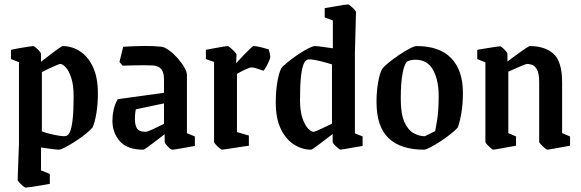

<svg xmlns="http://www.w3.org/2000/svg" viewBox="-20 -669 2637 871"><path d="M264 -460Q306 -460 342.5 -436.5Q379 -413 401.5 -365.5Q424 -318 424 -246Q424 -195 417 -154Q410 -113 400 -91Q391 -80 370.5 -63Q350 -46 324.5 -29.5Q299 -13 277.5 -1.5Q256 10 247 10Q238 10 215.5 7Q193 4 166 0V104L206 120V165Q194 167 169.5 171.5Q145 176 123 179Q101 182 96 182Q93 182 84.5 175Q76 168 68 159.5Q60 151 60 147L66 -17V-387L30 -401V-443Q42 -446 64.5 -450Q87 -454 107 -457Q127 -460 131 -460Q134 -460 142.5 -453Q151 -446 158.5 -437.5Q166 -429 166 -425V-389Q183 -402 204.5 -418.5Q226 -435 243.5 -447.5Q261 -460 264 -460ZM253 -379Q250 -379 235 -372.5Q220 -366 201.5 -357.5Q183 -349 170 -342V-73Q185 -67 207.5 -61.5Q230 -56 250 -53Q270 -50 279 -52Q290 -54 297.5 -71Q305 -88 309.5 -126.5Q314 -165 314 -232Q314 -284 303 -316.5Q292 -349 278 -364Q264 -379 253 -379Z M630 10Q558 10 524 -28Q490 -66 490 -122Q490 -146 495.5 -171Q501 -196 514 -219L724 -248V-308Q724 -340 712 -355Q700 -370 675 -372Q662 -373 638 -373Q614 -373 587 -372.5Q560 -372 536 -371L522 -388L539 -457Q590 -460 632 -460.5Q674 -461 713 -457Q727 -455 746.5 -441Q766 -427 784.5 -406.5Q803 -386 815.5 -364.5Q828 -343 828 -328V-65L864 -50V-7Q832 -1 800 4.5Q768 10 761 10Q757 10 749 3Q741 -4 734 -12.5Q727 -21 727 -25V-60Q706 -44 685 -28Q664 -12 649 -1Q634 10 630 10ZM592 -129Q592 -103 601 -87Q610 -71 641 -71Q648 -71 672 -82Q696 -93 724 -107V-200L596 -173Q592 -153 592 -129Z M987 10Q984 10 975 2.5Q966 -5 958.5 -13.5Q951 -22 951 -25V-388L914 -401V-443Q914 -443 927.5 -445.5Q941 -448 959.5 -451.5Q978 -455 993.5 -457.5Q1009 -460 1013 -460Q1016 -460 1025.5 -452Q1035 -444 1044 -434.5Q1053 -425 1053 -422L1051 -382Q1068 -401 1085.5 -419Q1103 -437 1115 -448.5Q1127 -460 1130 -460Q1143 -460 1165 -454.5Q1187 -449 1199 -445Q1201 -439 1203.5 -428Q1206 -417 1206 -410Q1206 -405 1199.5 -390Q1193 -375 1185 -362Q1177 -349 1175 -348Q1165 -351 1149 -357Q1133 -363 1120 -363Q1113 -363 1093.5 -354Q1074 -345 1055 -334V-70L1109 -54V-8Q1109 -8 1092 -5.5Q1075 -3 1052 0.5Q1029 4 1010 7Q991 10 987 10Z M1409 -460Q1417 -460 1439.5 -457Q1462 -454 1490 -450V-576L1453 -590V-632Q1453 -632 1468 -634.5Q1483 -637 1502.5 -640.5Q1522 -644 1538.5 -646.5Q1555 -649 1559 -649Q1562 -649 1570.5 -642Q1579 -635 1587 -626.5Q1595 -618 1595 -614L1590 -429V-64L1625 -50V-7Q1625 -7 1611 -4.5Q1597 -2 1578.5 1Q1560 4 1544 7Q1528 10 1524 10Q1522 10 1513 2.5Q1504 -5 1496.5 -13Q1489 -21 1489 -25V-61Q1473 -49 1451 -32Q1429 -15 1412 -2.5Q1395 10 1391 10Q1350 10 1313.5 -13.5Q1277 -37 1254 -84Q1231 -131 1231 -203Q1231 -255 1238 -296.5Q1245 -338 1256 -359Q1264 -370 1285 -387Q1306 -404 1331 -421Q1356 -438 1377.5 -449Q1399 -460 1409 -460ZM1377 -399Q1366 -397 1358 -379.5Q1350 -362 1345.5 -323Q1341 -284 1341 -217Q1341 -165 1352 -133Q1363 -101 1377.5 -86Q1392 -71 1402 -71Q1406 -71 1419 -76.5Q1432 -82 1447.5 -89.5Q1463 -97 1474.5 -102.5Q1486 -108 1486 -108V-377Q1470 -382 1447.5 -388Q1425 -394 1405 -397.5Q1385 -401 1377 -399Z M1903 10Q1798 10 1743 -42Q1688 -94 1688 -207Q1688 -252 1695 -293.5Q1702 -335 1713 -355Q1721 -367 1742.5 -384.5Q1764 -402 1790 -419.5Q1816 -437 1838 -448.5Q1860 -460 1870 -460Q1974 -460 2027 -405Q2080 -350 2080 -248Q2080 -199 2073 -157Q2066 -115 2057 -91Q2049 -81 2028 -64Q2007 -47 1981.5 -30Q1956 -13 1934 -1.5Q1912 10 1903 10ZM1907 -51Q1910 -52 1921.5 -58Q1933 -64 1943.5 -69Q1954 -74 1954 -74Q1959 -97 1964.5 -135Q1970 -173 1970 -235Q1970 -306 1944.5 -352Q1919 -398 1865 -398Q1855 -398 1846.5 -396.5Q1838 -395 1829 -391Q1816 -384 1807 -340Q1798 -296 1798 -221Q1798 -151 1815 -114.5Q1832 -78 1857 -64.5Q1882 -51 1907 -51Z M2218 10Q2215 10 2206 2.5Q2197 -5 2189.5 -13.5Q2182 -22 2182 -25V-386L2145 -401V-443Q2145 -443 2159.5 -445.5Q2174 -448 2193 -451Q2212 -454 2228.5 -456.5Q2245 -459 2249 -459Q2252 -459 2260 -452Q2268 -445 2275 -437Q2282 -429 2282 -425V-390Q2299 -403 2321.5 -419.5Q2344 -436 2362 -448Q2380 -460 2383 -460Q2452 -460 2491 -425Q2530 -390 2530 -295V-65L2566 -50V-8Q2566 -8 2552 -5.5Q2538 -3 2518.5 0.5Q2499 4 2483 7Q2467 10 2464 10Q2460 10 2451 2.5Q2442 -5 2434 -13.5Q2426 -22 2426 -25V-295Q2426 -337 2415.5 -354.5Q2405 -372 2392 -375.5Q2379 -379 2373 -379Q2365 -379 2338.5 -367Q2312 -355 2286 -344V-65L2321 -50V-8Q2321 -8 2307 -5.5Q2293 -3 2273.5 0.5Q2254 4 2238 7Q2222 10 2218 10Z"/></svg>

Font: Grenze Gotisch Medium
Style: Regular
Weight: 500
Designer: Renata Polastri
Foundry: Omnibus-Type
Version: Version 1.001